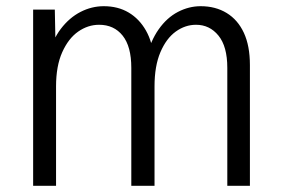

<svg xmlns="http://www.w3.org/2000/svg" viewBox="-20 -600 915 620"><path d="M787 0H714V-381Q714 -450 685.5 -485Q657 -520 613 -520Q578 -520 547.5 -498Q517 -476 498 -431.5Q479 -387 479 -321V0H404V-381Q404 -450 376 -485Q348 -520 300 -520Q264 -520 232.5 -498Q201 -476 181 -431.5Q161 -387 161 -321V0H87V-569H157L160 -416H135Q149 -471 176.5 -507Q204 -543 240 -561.5Q276 -580 315 -580Q361 -580 395.5 -559.5Q430 -539 451.5 -501Q473 -463 477 -410H451Q466 -468 492.5 -505.5Q519 -543 554.5 -561.5Q590 -580 628 -580Q676 -580 712 -558Q748 -536 767.5 -494Q787 -452 787 -390Z"/></svg>

Font: Yaldevi
Style: Regular
Weight: 400
Designer: Sol Matas, Rajitha Manaperi, Kosala Senevirathne
Foundry: Mooniak
Version: Version 1.100